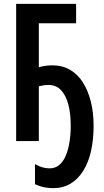

<svg xmlns="http://www.w3.org/2000/svg" viewBox="-20 -734 543 999"><path d="M232 -292Q219 -292 207 -290Q195 -288 182 -285V0H64V-714H376V-613H182V-384Q199 -389 216.5 -391.5Q234 -394 253 -394Q304 -394 344 -371Q384 -348 411 -305.5Q438 -263 452.5 -206Q467 -149 467 -80Q467 -7 453.5 52.5Q440 112 413 155Q386 198 347 221.5Q308 245 256 245Q240 245 222.5 242.5Q205 240 189.5 235Q174 230 162 224V120Q181 131 200 136.5Q219 142 238 142Q267 142 288 124.5Q309 107 322 76.5Q335 46 341.5 6Q348 -34 348 -80Q348 -143 335.5 -190.5Q323 -238 297.5 -265Q272 -292 232 -292Z"/></svg>

Font: Noto Sans Display ExtraCondensed SemiBold
Style: Regular
Weight: 600
Width: 2
Designer: Monotype Design Team
Foundry: Monotype Imaging Inc.
Version: Version 2.003